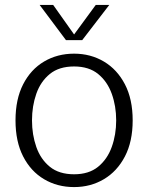

<svg xmlns="http://www.w3.org/2000/svg" viewBox="-20 -749 600 780"><path d="M281 11Q213 11 159 -21Q105 -53 74 -113.5Q43 -174 43 -260Q43 -346 74 -406.5Q105 -467 159 -499Q213 -531 281 -531Q348 -531 402 -499Q456 -467 487.5 -406.5Q519 -346 519 -260Q519 -174 487.5 -113.5Q456 -53 402 -21Q348 11 281 11ZM281 -41Q341 -41 378.5 -71.5Q416 -102 434 -152Q452 -202 452 -260Q452 -318 434 -368Q416 -418 378.5 -448.5Q341 -479 281 -479Q220 -479 182.5 -448.5Q145 -418 127.5 -368Q110 -318 110 -260Q110 -202 127.5 -152Q145 -102 182.5 -71.5Q220 -41 281 -41ZM248 -586 141 -729H196L281 -609L369 -729H424L314 -586Z"/></svg>

Font: Murecho Light
Style: Regular
Weight: 300
Designer: Neil Summerour
Foundry: Positype
Version: Version 1.010; ttfautohint (v1.8.3)